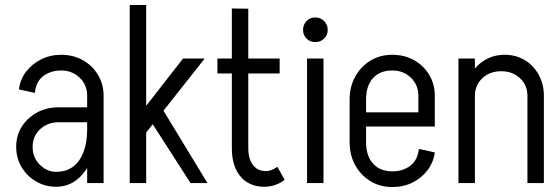

<svg xmlns="http://www.w3.org/2000/svg" viewBox="-20 -735 2249 771"><path d="M330 0V-350H396V0ZM205 15V-45Q245 -45 272.5 -65Q300 -85 315 -123.5Q330 -162 330 -215H368Q368 -147 347 -95Q326 -43 289.5 -14Q253 15 205 15ZM205 15Q162 15 125.5 -6Q89 -27 67 -63.5Q45 -100 45 -145H111Q111 -102 140 -73.5Q169 -45 205 -45ZM45 -145Q45 -191 67.5 -226.5Q90 -262 128.5 -283Q167 -304 215 -304V-244Q171 -244 141 -216Q111 -188 111 -145ZM215 -244V-304H383V-244ZM330 -215V-351H368V-215ZM396 -350H330Q330 -394 300 -423Q270 -452 225 -452V-515Q274 -515 312.5 -493.5Q351 -472 373.5 -434.5Q396 -397 396 -350ZM120 -362 56 -376Q61 -416 84.5 -447Q108 -478 145 -496.5Q182 -515 225 -515V-452Q185 -452 155 -430.5Q125 -409 120 -362Z M745 0 567 -277 627 -306 813 0ZM557 -190 510 -237 715 -500H802ZM501 0V-715H567V0Z M911 -139V-701L977 -700V-139ZM853 -440V-500H1103V-440ZM911 -140H977Q977 -111 985.5 -90.5Q994 -70 1009.5 -59Q1025 -48 1047 -48L1042 15Q981 15 946 -26Q911 -67 911 -140ZM1094 -65 1123 -13Q1107 0 1085.5 7.5Q1064 15 1042 15L1047 -48Q1060 -48 1071.5 -53Q1083 -58 1094 -65Z M1213 0V-500H1279V0ZM1246 -566Q1225 -566 1211 -580Q1197 -594 1197 -615Q1197 -636 1211 -650.5Q1225 -665 1246 -665Q1267 -665 1281.5 -650.5Q1296 -636 1296 -615Q1296 -594 1281.5 -580Q1267 -566 1246 -566Z M1390 -227V-284H1726V-227ZM1554 16V-47H1558V16ZM1384 -164V-335H1450V-164ZM1660 -284V-350H1726V-284ZM1726 -350H1660Q1660 -394 1630 -423Q1600 -452 1555 -452V-515Q1604 -515 1642.5 -493.5Q1681 -472 1703.5 -434.5Q1726 -397 1726 -350ZM1662 -137 1726 -123Q1721 -84 1697.5 -52.5Q1674 -21 1637.5 -2.5Q1601 16 1557 16V-47Q1597 -47 1627 -69Q1657 -91 1662 -137ZM1384 -335Q1384 -387 1406.5 -427.5Q1429 -468 1467.5 -491.5Q1506 -515 1555 -515V-452Q1506 -452 1478 -421.5Q1450 -391 1450 -335ZM1384 -164H1450Q1450 -109 1478 -78Q1506 -47 1555 -47V16Q1506 16 1467.5 -7.5Q1429 -31 1406.5 -71.5Q1384 -112 1384 -164Z M1821 0V-500H1887V0ZM2098 0V-350H2164V0ZM2098 -350Q2098 -393 2068 -421Q2038 -449 1993 -449L2007 -515Q2052 -515 2087.5 -493.5Q2123 -472 2143.5 -434.5Q2164 -397 2164 -350ZM1849 -350Q1849 -397 1870 -434.5Q1891 -472 1926.5 -493.5Q1962 -515 2007 -515L1993 -449Q1947 -449 1917 -421Q1887 -393 1887 -350Z"/></svg>

Font: Akshar Light Light
Style: Regular
Weight: 300
Version: Version 1.100